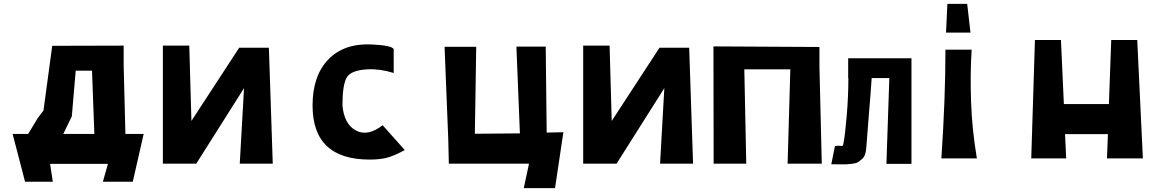

<svg xmlns="http://www.w3.org/2000/svg" viewBox="-20 -816 6035 989"><path d="M617 -479 626 -126H720L664 120H510L536 28H238L252 120H109L45 -126H125L174 -207L204 -247L249 -580L617 -581ZM306 -126H466L454 -452H370L350 -217Z M1237 -362 991 27H819V-581H955L966 -193L1212 -570H1365L1385 27H1215Z M1884 6Q1590 6 1590 -273Q1590 -425 1671 -509.5Q1752 -594 1896 -587Q1998 -582 2008 -563V-440Q1937 -462 1876 -459Q1789 -455 1766.5 -417.5Q1744 -380 1744 -274Q1752 -177 1813 -144Q1874 -111 1951 -171L2065 -43Q2010 -13 1973 -3.5Q1936 6 1884 6Z M2289 -99 2270 -575H2433L2426 -127L2658 -129L2640 -576H2791L2796 -133L2882 -135L2839 153H2678L2705 27H2292Z M3402 -362 3156 27H2984V-581H3120L3131 -193L3377 -570H3530L3550 27H3380Z M4213 27H4037L4051 -459H3814L3824 27H3656L3655 -577L4201 -574V-471Z M4349 -516H4675V28H4546L4561 -414H4470Q4465 -336 4456.5 -237Q4448 -138 4443 -64Q4442 -41 4437 -24Q4432 -7 4420.5 3Q4409 13 4400 19Q4391 25 4370.5 27.5Q4350 30 4339 30.5Q4328 31 4301 30.5Q4274 30 4262 30L4281 -64Q4296 -66 4304 -65Q4312 -64 4316.5 -64Q4321 -64 4322.5 -68Q4324 -72 4326 -85Q4333 -122 4341.5 -220Q4350 -318 4350 -414H4349Z M4853 -648 4860 -796H4962L4979 -648ZM4829 0Q4850 -308 4850 -560H4985Q4977 -435 4982 -291.5Q4987 -148 5012 0Z M5867 0H5682L5687 -125H5466L5472 0H5292L5311 -610H5445L5460 -280H5692L5704 -610H5838Z"/></svg>

Font: OpenDyslexic
Style: Bold
Weight: 800
Designer: Abbie Gonzalez
Version: Version 0.920;hotconv 1.0.109;makeotfexe 2.5.65596